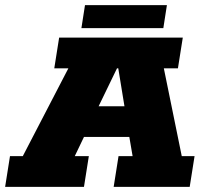

<svg xmlns="http://www.w3.org/2000/svg" viewBox="-50 -730 795 750"><path d="M-30 0 -11 -120H39L217 -463H162L181 -583H664L645 -463H590L660 -120H710L691 0H394L413 -120H468L447 -243L499 -195H235L301 -243L242 -120H297L278 0ZM312 -267 289 -315H483L444 -267L412 -463H407ZM268 -620 282 -710H602L588 -620Z"/></svg>

Font: Rokkitt SemiBold Black
Style: Italic
Weight: 900
Italic angle: -9°
Version: Version 3.103